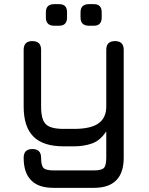

<svg xmlns="http://www.w3.org/2000/svg" viewBox="-20 -705 720 925"><path d="M432 200C432 200 432 200 432 200C480 200 516 188 540 163.5C564 139.5 576 103.5 576 55C576 55 576 -465 576 -465C576 -465 576 -465 576 -465C576 -493 562 -507 534 -507C534 -507 534 -507 534 -507C506 -507 492 -493 492 -465C492 -465 492 -192 492 -192C492 -192 492 -192 492 -192C492 -155.5 479.5 -128.5 455 -111C430.5 -93 390.5 -84 336 -84C336 -84 287 -84 287 -84C287 -84 287 -84 287 -84C244.5 -84 216 -91.5 201 -106.5C185.5 -121.5 178 -150 178 -192C178 -192 178 -465 178 -465C178 -465 178 -465 178 -465C178 -493 164 -507 136 -507C136 -507 136 -507 136 -507C108 -507 94 -493 94 -465C94 -465 94 -192 94 -192C94 -192 94 -192 94 -192C94 -126.5 109.5 -78.5 141 -47C172.5 -15.5 221 0 287 0C287 0 336 0 336 0C336 0 336 0 336 0C367 0 396 -4.5 422.5 -13.5C449 -22.5 472 -42 492 -72C492 -72 492 55 492 55C492 55 492 55 492 55C492 80 488 96.5 480.5 104C473 112 456.5 116 432 116C432 116 238 116 238 116C238 116 238 116 238 116C213 116 197 112 189.5 104C182 96.5 178 80 178 55C178 55 178 55 178 55C178 27 164 13 136 13C136 13 136 13 136 13C108 13 94 27 94 55C94 55 94 55 94 55C94 103.5 106 139.5 130 163.5C153.5 188 189.5 200 238 200C238 200 432 200 432 200ZM265 -581C265 -581 265 -581 265 -581C290.5 -581 303 -594.5 303 -621C303 -621 303 -646 303 -646C303 -646 303 -646 303 -646C303 -672 290.5 -685 265 -685C265 -685 241 -685 241 -685C241 -685 241 -685 241 -685C214.5 -685 201 -672 201 -646C201 -646 201 -621 201 -621C201 -621 201 -621 201 -621C201 -594.5 214.5 -581 241 -581C241 -581 265 -581 265 -581ZM432 -581C432 -581 432 -581 432 -581C457.5 -581 470 -594.5 470 -621C470 -621 470 -646 470 -646C470 -646 470 -646 470 -646C470 -672 457.5 -685 432 -685C432 -685 408 -685 408 -685C408 -685 408 -685 408 -685C381.5 -685 368 -672 368 -646C368 -646 368 -621 368 -621C368 -621 368 -621 368 -621C368 -594.5 381.5 -581 408 -581C408 -581 432 -581 432 -581Z"/></svg>

Font: Jura-Fortis-Bold
Style: Bold
Weight: 500
Designer: Daniel Johnson, Alexei Vanyashin, Mirko Velimirovic
Foundry: Daniel Johnson
Version: ""